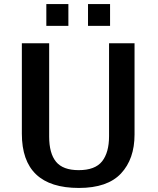

<svg xmlns="http://www.w3.org/2000/svg" viewBox="-20 -909 782 949"><path d="M415 -781V-889H524V-781ZM209 -781V-889H318V-781ZM88 -248V-695H223V-234Q223 -151 257 -109.5Q291 -68 369 -68Q450 -68 484.5 -111.5Q519 -155 519 -236V-695H645V-244Q645 -123 578 -51.5Q511 20 370 20Q88 20 88 -248Z"/></svg>

Font: Coval
Style: Bold
Weight: 700
Foundry: Context Ltd
Version: Version 001.000